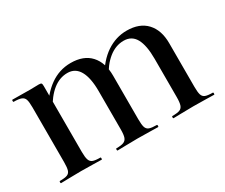

<svg xmlns="http://www.w3.org/2000/svg" viewBox="-86 -706 1090 930"><g transform="rotate(-30 459.0 -240.5)"><path d="M662 -12Q690 -12 703 -17Q716 -22 721 -36.5Q726 -51 726 -81V-295Q726 -370 705 -408Q684 -446 639 -446Q594 -446 555 -414.5Q516 -383 488 -327L470 -339Q511 -411 563.5 -446Q616 -481 676 -481Q748 -481 786.5 -439.5Q825 -398 825 -325V-81Q825 -51 829.5 -36.5Q834 -22 847.5 -17Q861 -12 889 -12Q891 -12 891 -6Q891 0 889 0Q860 0 843 -1L774 -2L708 -1Q691 0 662 0Q659 0 659 -6Q659 -12 662 -12ZM349 -12Q377 -12 390 -17.5Q403 -23 408 -37Q413 -51 413 -81V-295Q413 -369 391 -408Q369 -447 325 -447Q238 -447 174 -327L157 -339Q194 -406 246.5 -443.5Q299 -481 363 -481Q435 -481 473 -439.5Q511 -398 511 -325V-81Q511 -51 515.5 -36.5Q520 -22 533.5 -17Q547 -12 575 -12Q578 -12 578 -6Q578 0 575 0Q546 0 529 -1L461 -2L395 -1Q378 0 349 0Q346 0 346 -6Q346 -12 349 -12ZM33 -12Q61 -12 74 -17Q87 -22 91.5 -36.5Q96 -51 96 -81V-387Q96 -417 91.5 -431Q87 -445 73 -450.5Q59 -456 30 -456Q28 -456 28 -462Q28 -468 30 -468L131 -467L177 -468Q189 -468 192 -464.5Q195 -461 195 -449V-81Q195 -51 200 -36.5Q205 -22 218 -17Q231 -12 260 -12Q262 -12 262 -6Q262 0 260 0Q231 0 214 -1L145 -2L79 -1Q62 0 33 0Q30 0 30 -6Q30 -12 33 -12Z"/></g></svg>

Font: Cormorant Unicase
Style: Bold
Weight: 700
Designer: Christian Thalmann (Catharsis Fonts)
Foundry: Catharsis Fonts
Version: Version 4.000